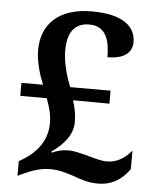

<svg xmlns="http://www.w3.org/2000/svg" viewBox="-53 -769 668 824"><g transform="rotate(5 281.5 -357.0)"><path d="M399 10C472 10 511 -31 535 -64V-144C510 -113 474 -88 430 -88C406 -88 379 -96 350 -104C319 -112 288 -121 261 -121C238 -121 212 -115 191 -105L188 -109C242 -147 278 -190 278 -245C278 -277 272 -306 262 -337L419 -336V-392H245C231 -427 210 -489 210 -546C210 -626 241 -667 304 -667C379 -667 393 -600 393 -534C466 -534 499 -563 499 -608C499 -673 447 -724 309 -724C172 -724 94 -654 94 -539C94 -486 113 -428 128 -392H35V-336H149C162 -301 172 -268 172 -230C172 -149 120 -98 77 -71L53 -56V7L71 -2C110 -20 148 -34 190 -34C227 -34 257 -25 291 -14C323 -2 357 10 399 10Z"/></g></svg>

Font: Noto Serif Lao SemiBold
Style: Regular
Weight: 600
Designer: Monotype Design Team
Foundry: Monotype Imaging Inc.
Version: Version 2.003